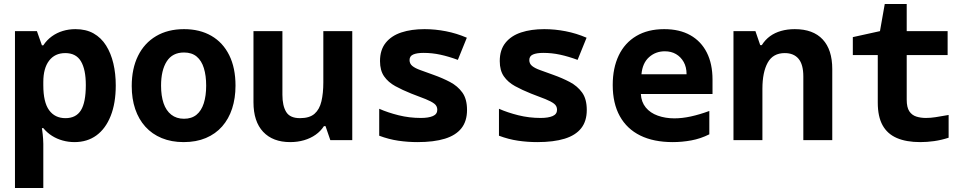

<svg xmlns="http://www.w3.org/2000/svg" viewBox="-20 -702 4840 962"><path d="M55 240V-546H165L190 -475H197Q215 -502 240 -520Q265 -538 295 -547Q325 -556 358 -556Q411 -556 449 -534.5Q487 -513 511.5 -474Q536 -435 548 -384Q560 -333 560 -274Q560 -185 534.5 -121Q509 -57 463 -23.5Q417 10 353 10Q323 10 294 2Q265 -6 240.5 -21.5Q216 -37 197 -60H190Q195 -26 196 -6Q197 14 197 19V240ZM308 -110Q361 -110 385.5 -149.5Q410 -189 410 -276Q410 -354 385.5 -395Q361 -436 307 -436Q255 -436 226 -398Q197 -360 197 -291V-275Q197 -190 226 -150Q255 -110 308 -110Z M900 10Q839 10 790.5 -10Q742 -30 708.5 -67Q675 -104 657.5 -155.5Q640 -207 640 -271Q640 -358 671.5 -422Q703 -486 762 -521Q821 -556 902 -556Q981 -556 1039 -522.5Q1097 -489 1128.5 -425.5Q1160 -362 1160 -273Q1160 -210 1143 -158Q1126 -106 1093 -68.5Q1060 -31 1011.5 -10.5Q963 10 900 10ZM902 -107Q940 -107 964.5 -127Q989 -147 1001 -184.5Q1013 -222 1013 -273Q1013 -323 1001.5 -360.5Q990 -398 965.5 -418.5Q941 -439 902 -439Q844 -439 815.5 -394.5Q787 -350 787 -273Q787 -222 799.5 -185Q812 -148 838 -127.5Q864 -107 902 -107Z M1434 10Q1347 10 1298.5 -41.5Q1250 -93 1250 -190V-546H1395V-227Q1395 -172 1414 -141Q1433 -110 1483 -110Q1531 -110 1556 -132Q1581 -154 1590.5 -194.5Q1600 -235 1600 -289V-546H1745V0H1635L1611 -70H1603Q1587 -45 1561.5 -27Q1536 -9 1503.5 0.5Q1471 10 1434 10Z M2072 10Q2023 10 1975.5 3Q1928 -4 1880 -22V-157Q1923 -138 1977 -124.5Q2031 -111 2089 -111Q2127 -111 2149 -120.5Q2171 -130 2171 -152Q2171 -171 2156 -182.5Q2141 -194 2112.5 -205.5Q2084 -217 2041 -233Q1996 -251 1960.5 -270.5Q1925 -290 1904.5 -319.5Q1884 -349 1884 -396Q1884 -452 1912.5 -487.5Q1941 -523 1991 -539.5Q2041 -556 2107 -556Q2160 -556 2214 -545.5Q2268 -535 2319 -513L2274 -402Q2228 -419 2186.5 -428Q2145 -437 2102 -437Q2069 -437 2050.5 -429Q2032 -421 2032 -401Q2032 -383 2046 -371.5Q2060 -360 2087 -350.5Q2114 -341 2152 -327Q2197 -311 2235 -291Q2273 -271 2296.5 -238.5Q2320 -206 2320 -151Q2320 -95 2292 -59.5Q2264 -24 2209 -7Q2154 10 2072 10Z M2672 10Q2623 10 2575.5 3Q2528 -4 2480 -22V-157Q2523 -138 2577 -124.5Q2631 -111 2689 -111Q2727 -111 2749 -120.5Q2771 -130 2771 -152Q2771 -171 2756 -182.5Q2741 -194 2712.5 -205.5Q2684 -217 2641 -233Q2596 -251 2560.5 -270.5Q2525 -290 2504.5 -319.5Q2484 -349 2484 -396Q2484 -452 2512.5 -487.5Q2541 -523 2591 -539.5Q2641 -556 2707 -556Q2760 -556 2814 -545.5Q2868 -535 2919 -513L2874 -402Q2828 -419 2786.5 -428Q2745 -437 2702 -437Q2669 -437 2650.5 -429Q2632 -421 2632 -401Q2632 -383 2646 -371.5Q2660 -360 2687 -350.5Q2714 -341 2752 -327Q2797 -311 2835 -291Q2873 -271 2896.5 -238.5Q2920 -206 2920 -151Q2920 -95 2892 -59.5Q2864 -24 2809 -7Q2754 10 2672 10Z M3351 10Q3255 10 3188 -23Q3121 -56 3085.5 -120Q3050 -184 3050 -276Q3050 -361 3080 -424Q3110 -487 3168 -521.5Q3226 -556 3308 -556Q3385 -556 3439 -525.5Q3493 -495 3521.5 -438.5Q3550 -382 3550 -303V-231H3191Q3193 -191 3215.5 -163.5Q3238 -136 3276 -122.5Q3314 -109 3359 -109Q3398 -109 3441.5 -118.5Q3485 -128 3534 -146V-29Q3490 -7 3443.5 1.5Q3397 10 3351 10ZM3420 -330Q3420 -366 3405.5 -391.5Q3391 -417 3367 -431Q3343 -445 3311 -445Q3265 -445 3232 -415.5Q3199 -386 3194 -330Z M3655 0V-546H3765L3789 -476H3797Q3814 -503 3838 -520.5Q3862 -538 3893.5 -547Q3925 -556 3962 -556Q4054 -556 4102 -504.5Q4150 -453 4150 -356V0H4005V-319Q4005 -379 3981 -407.5Q3957 -436 3912 -436Q3853 -436 3826.5 -388Q3800 -340 3800 -257V0Z M4591 10Q4521 10 4473.5 -10.5Q4426 -31 4402 -74.5Q4378 -118 4378 -188V-426H4253V-516L4389 -546L4413 -682H4523V-546H4728V-426H4523V-203Q4523 -164 4536 -144.5Q4549 -125 4571 -118Q4593 -111 4619 -111Q4643 -111 4668 -115Q4693 -119 4733 -126V-12Q4696 0 4660.5 5Q4625 10 4591 10Z"/></svg>

Font: Noto Sans Mono
Style: Bold
Weight: 700
Designer: Monotype Design Team
Foundry: Monotype Imaging Inc.
Version: Version 2.014